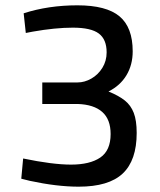

<svg xmlns="http://www.w3.org/2000/svg" viewBox="-20 -691 600 722"><path d="M92 -11 60 -19 67 -95Q178 -72 247 -72Q318 -72 357 -98.5Q396 -125 396 -187Q396 -242 364.5 -270Q333 -298 272 -300H139V-381H272Q298 -381 323.5 -395.5Q349 -410 365 -436Q381 -462 381 -494Q381 -543 351.5 -565Q322 -587 254 -587Q188 -587 103 -572L77 -567L69 -641Q162 -671 271 -671Q380 -671 429.5 -629.5Q479 -588 479 -498Q479 -447 455.5 -408Q432 -369 388 -347Q427 -331 449.5 -313Q472 -295 483 -266.5Q494 -238 494 -191Q494 -88 441.5 -38.5Q389 11 276 11Q194 11 92 -11Z"/></svg>

Font: Cairo SemiBold
Style: Regular
Weight: 600
Designer: Mohamed Gaber, the designers of Titillium
Foundry: Kief Type Foundry
Version: Version 2.009; ttfautohint (v1.5.33-1714) -l 8 -r 50 -G 200 